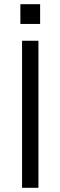

<svg xmlns="http://www.w3.org/2000/svg" viewBox="-20 -894 288 914"><path d="M85 -700H163V0H85ZM77 -874H171V-780H77Z"/></svg>

Font: Uncut Sans Variable
Style: Regular
Weight: 400
Designer: Kasper Nordkvist
Foundry: UNCUT.wtf
Version: Version 1.303;Glyphs 3.1.2 (3151)